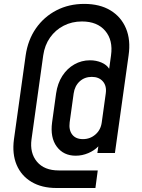

<svg xmlns="http://www.w3.org/2000/svg" viewBox="-20 -784 726 984"><path d="M411.5 -764Q491.5 -764 546.2 -730.8Q601 -697.5 625.8 -638.2Q650.5 -579 639 -500L569 0H479L484 -34Q463.5 -12.5 432.2 0.8Q401 14 368 14Q305.5 14 271 -32.5Q236.5 -79 247 -157L267.5 -305Q275 -357 299.5 -395Q324 -433 361 -454Q398 -475 441 -475Q473 -475 500 -463.5Q527 -452 539.5 -431.5L549 -500Q560 -578 519.2 -626Q478.5 -674 400 -674Q348.5 -674 306.2 -652.2Q264 -630.5 236.5 -591.5Q209 -552.5 201.5 -500L141.5 -70Q132 0 169.5 44.8Q207 89.5 281 89.5H481L469 179.5H269Q194 179.5 141.5 148.2Q89 117 65.2 60.8Q41.5 4.5 51.5 -70L111.5 -500Q123 -579.5 164.2 -638.8Q205.5 -698 269.2 -731Q333 -764 411.5 -764ZM405 -71Q442 -71 469.2 -94.8Q496.5 -118.5 501.5 -157L522 -305Q527.5 -343.5 507.2 -366.8Q487 -390 450.5 -390Q413.5 -390 388.2 -366.8Q363 -343.5 357.5 -305L337 -157Q332 -118 350 -94.5Q368 -71 405 -71Z"/></svg>

Font: Mohave Light Medium
Style: Italic
Weight: 500
Italic angle: -8°
Version: Version 2.003